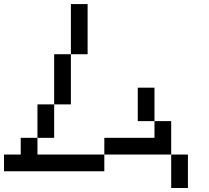

<svg xmlns="http://www.w3.org/2000/svg" viewBox="-20 -937 1040 957"><path d="M0 -83.3V-166.7H83.3V-250H166.7V-166.7H500V-83.3ZM750 -333.3H666.7V-500H750ZM750 -250V-333.3H833.3V-166.7H500V-250ZM166.7 -416.7H250V-250H166.7ZM916.7 0H833.3V-166.7H916.7ZM333.3 -416.7H250V-666.7H333.3ZM333.3 -666.7V-916.7H416.7V-666.7Z"/></svg>

Font: Galmuri11 Regular
Style: Regular
Weight: 400
Designer: Minseo Lee (Quiple)
Version: Version 2.356;hotconv 1.1.0;makeotfexe 2.6.0 DEVELOPMENT